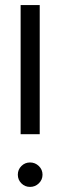

<svg xmlns="http://www.w3.org/2000/svg" viewBox="-20 -719 237 754"><path d="M61 -699H136V-192H61ZM50 -33Q50 -53 64 -67Q78 -81 98 -81Q118 -81 132.5 -67Q147 -53 147 -33Q147 -13 132.5 1Q118 15 98 15Q78 15 64 1Q50 -13 50 -33Z"/></svg>

Font: Prompt Light
Style: Regular
Weight: 300
Designer: Katatrad Team
Foundry: CadsonDemak
Version: Version 1.001